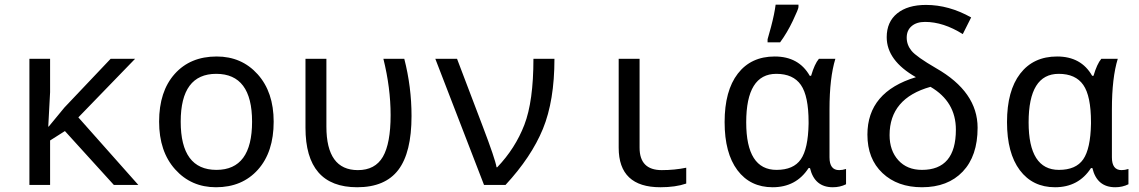

<svg xmlns="http://www.w3.org/2000/svg" viewBox="-20 -786 4841 816"><path d="M187 -248 253.9 -329.1 450.2 -536.1H554.2L313 -287.1L567.9 0H463.9L255.9 -229L192.9 -189V0H105V-536.1H192.9V-394L185.1 -248Z M897.9 9.8Q792.5 9.8 724.4 -66.2Q656.2 -142.1 656.2 -269Q656.2 -397.5 722.4 -471.7Q788.6 -545.9 900.9 -545.9Q1007.3 -545.9 1075.2 -470.2Q1143.1 -394.5 1143.1 -269Q1143.1 -139.6 1076.2 -64.9Q1009.3 9.8 897.9 9.8ZM899.9 -64Q1051.3 -64 1051.3 -269Q1051.3 -472.2 898.9 -472.2Q748 -472.2 748 -269Q748 -64 899.9 -64Z M1278.3 -536.1H1367.2V-248Q1367.2 -63 1501 -63Q1574.2 -63 1607.2 -119.6Q1640.1 -176.3 1640.1 -296.9Q1640.1 -412.6 1609.4 -536.1H1698.2Q1729 -416.5 1729 -293Q1729 -137.7 1672.9 -64Q1616.7 9.8 1498 9.8Q1278.3 9.8 1278.3 -243.2Z M1830.1 -536.1H1922.4L2031.2 -250Q2085 -108.9 2090.3 -75.2H2093.3Q2169.9 -155.3 2208.5 -255.4Q2247.1 -355.5 2247.1 -536.1H2336.4Q2336.4 -357.9 2287.4 -238.3Q2238.3 -118.7 2128.4 0H2037.1Z M2698.2 -536.1V-158.2Q2698.2 -63 2792.5 -63Q2847.2 -63 2896.5 -73.2V-5.9Q2851.1 9.8 2786.6 9.8Q2609.4 9.8 2609.4 -158.2V-536.1Z M3421.4 -463.9H3427.2Q3441.9 -514.2 3460.4 -536.1H3530.3Q3505.4 -455.1 3505.4 -321.8V-117.2Q3505.4 -63 3546.4 -63Q3560.5 -63 3575.7 -67.9V-2.9Q3550.3 9.8 3519.5 9.8Q3441.9 9.8 3422.4 -71.8H3416.5Q3363.8 9.8 3263.7 9.8Q3168.5 9.8 3114 -62.7Q3059.6 -135.3 3059.6 -267.1Q3059.6 -400.4 3115.7 -473.1Q3171.9 -545.9 3272.5 -545.9Q3375 -545.9 3421.4 -463.9ZM3416.5 -259.8V-267.1Q3416.5 -377.9 3383.8 -425Q3351.1 -472.2 3279.3 -472.2Q3151.4 -472.2 3151.4 -266.1Q3151.4 -64 3280.3 -64Q3352.5 -64 3383.5 -108.9Q3414.6 -153.8 3416.5 -259.8ZM3242.2 -619.1 3256.8 -671.4Q3271.5 -727.1 3276.4 -766.1H3373.5V-755.9Q3373.5 -748 3349.4 -697.3Q3325.2 -646.5 3295.4 -606H3242.2Z M3872.6 -458Q3748.5 -528.8 3748.5 -627.9Q3748.5 -692.9 3793 -729Q3837.4 -765.1 3915.5 -765.1Q4012.7 -765.1 4107.4 -711.9L4071.8 -641.1Q3989.3 -692.9 3911.6 -692.9Q3875.5 -692.9 3854.5 -675Q3833.5 -657.2 3833.5 -626Q3833.5 -595.2 3854 -570.1Q3874.5 -544.9 3958.5 -496.1Q4134.8 -395.5 4134.8 -243.2Q4134.8 -123 4071.5 -56.6Q4008.3 9.8 3898.4 9.8Q3794.4 9.8 3730.5 -50.5Q3666.5 -110.8 3666.5 -213.9Q3666.5 -395.5 3872.6 -458ZM3934.6 -417Q3760.7 -368.2 3760.7 -211.9Q3760.7 -146 3797.9 -105Q3835 -64 3898.4 -64Q4042.5 -64 4042.5 -234.9Q4042.5 -354 3934.6 -417Z M4621.6 -463.9H4627.4Q4642.1 -514.2 4660.6 -536.1H4730.5Q4705.6 -455.1 4705.6 -321.8V-117.2Q4705.6 -63 4746.6 -63Q4760.7 -63 4775.9 -67.9V-2.9Q4750.5 9.8 4719.7 9.8Q4642.1 9.8 4622.6 -71.8H4616.7Q4564 9.8 4463.9 9.8Q4368.7 9.8 4314.2 -62.7Q4259.8 -135.3 4259.8 -267.1Q4259.8 -400.4 4315.9 -473.1Q4372.1 -545.9 4472.7 -545.9Q4575.2 -545.9 4621.6 -463.9ZM4616.7 -259.8V-267.1Q4616.7 -377.9 4584 -425Q4551.3 -472.2 4479.5 -472.2Q4351.6 -472.2 4351.6 -266.1Q4351.6 -64 4480.5 -64Q4552.7 -64 4583.7 -108.9Q4614.7 -153.8 4616.7 -259.8Z"/></svg>

Font: Noto Mono
Style: Regular
Weight: 400
Designer: Monotype Design Team
Foundry: Monotype Imaging Inc.
Version: Version 1.00